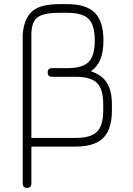

<svg xmlns="http://www.w3.org/2000/svg" viewBox="-20 -710 642 930"><path d="M90 179V-543Q96 -619 135 -654.5Q174 -690 268 -690H306Q398 -690 439.5 -648Q481 -606 481 -515V-513Q481 -404 420 -365Q474 -347 498 -308.5Q522 -270 522 -205V-175Q522 -84 480 -42Q438 0 347 0H132V179Q132 200 111 200Q90 200 90 179ZM132 -42H347Q420 -42 450 -72Q480 -102 480 -175V-205Q480 -278 450 -308Q420 -338 347 -338H232Q211 -338 211 -359Q211 -380 232 -380H306Q380 -380 409.5 -410Q439 -440 439 -513V-515Q439 -588 409.5 -618Q380 -648 306 -648H268Q189 -648 160.5 -625Q132 -602 132 -543Z"/></svg>

Font: Jura Light
Style: Regular
Weight: 300
Designer: Daniel Johnson, Alexei Vanyashin
Foundry: Daniel Johnson
Version: Version 5.103